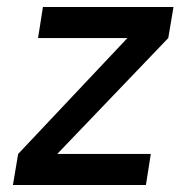

<svg xmlns="http://www.w3.org/2000/svg" viewBox="-20 -530 517 550"><path d="M144 -89 462 -421 477 -510H103L89 -421H345L32 -89L17 0H398L412 -89Z"/></svg>

Font: Arthouse Owned Medium
Style: Italic
Weight: 500
Italic angle: -10°
Designer: Jeremy Tribby
Foundry: Tribby Type
Version: Version 1.000;PS 001.000;hotconv 1.0.88;makeotf.lib2.5.64775